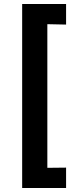

<svg xmlns="http://www.w3.org/2000/svg" viewBox="-20 -809 373 953"><path d="M90 124V-789H308V-687L215 -689V24L308 23V124Z"/></svg>

Font: Ruda ExtraBold
Style: Regular
Weight: 800
Designer: Mariela Monsalve and Angelina Sanchez
Foundry: Mariela Monsalve and Angelina Sanchez
Version: Version 2.000